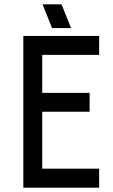

<svg xmlns="http://www.w3.org/2000/svg" viewBox="-20 -868 522 888"><path d="M87.9 -701.7H438.5V-614.3H175.3V-438.5H394.5V-351.1H175.3V-87.9H438.5V0H87.9ZM308.6 -738.3H220.7L176.8 -848.1H264.6Z"/></svg>

Font: Aeronef
Style: Regular
Weight: 400
Designer: Peter Wiegel - CAT-Fonts Germany
Foundry: CAT-Fonts, Peter Wiegel
Version: Version 0.002